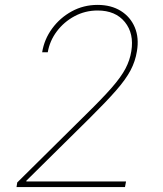

<svg xmlns="http://www.w3.org/2000/svg" viewBox="-20 -757 661 777"><path d="M46.9 0 49.7 -18.5 328.1 -294Q394.2 -358.7 432.2 -402.2Q470.2 -445.7 487.9 -479.6Q505.7 -513.5 511.4 -549.7Q523.1 -621.1 485.3 -667.8Q447.4 -714.5 375 -714.5Q324.6 -714.5 281.6 -691.4Q238.6 -668.3 209.9 -630Q181.1 -591.6 173.3 -545.5H150.6Q159.1 -598 190.9 -641.5Q222.7 -685 270.4 -711.1Q318.2 -737.2 375 -737.2Q429.7 -737.2 468.8 -712.9Q507.8 -688.6 525.6 -646.1Q543.3 -603.7 534.1 -549.7Q527.7 -509.2 508.5 -472.7Q489.3 -436.1 449.9 -391Q410.5 -345.9 343.8 -279.8L86.6 -25.6V-22.7H490.1L485.8 0Z"/></svg>

Font: Inter UI Thin
Style: Italic
Weight: 100
Italic angle: -9.39999°
Designer: Rasmus Andersson
Foundry: rsms
Version: 3.2;8d6f07862